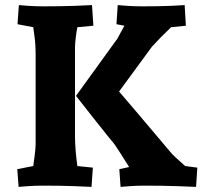

<svg xmlns="http://www.w3.org/2000/svg" viewBox="-20 -730 796 755"><path d="M149.9 -705.1Q120.1 -705.1 91.1 -707Q62 -709 54.2 -710L48.8 -634.8L110.8 -623Q110.8 -620.1 115.5 -588.1Q120.1 -556.2 120.1 -512.2V-163.1Q120.1 -147.9 116 -115.5Q111.8 -83 110.8 -77.1L47.9 -64.9L53.2 4.9Q61 3.9 90.1 2Q119.1 0 148.9 0Q218.8 0 272.5 2Q326.2 3.9 339.8 4.9L345.2 -70.8L284.2 -77.1Q275.4 -140.1 274.9 -192.9V-542Q274.9 -556.2 277.8 -581.5Q280.8 -606.9 284.2 -623L347.2 -628.9L341.8 -710Q328.1 -709 274.2 -707Q220.2 -705.1 149.9 -705.1ZM548.8 0Q519 0 490.5 2Q461.9 3.9 454.1 4.9L449.2 -64.9L487.8 -73.2Q444.8 -142.1 429.2 -164.1Q416 -179.2 357.4 -253.2Q298.8 -327.1 278.8 -353L440.9 -577.1L469.2 -628.9L438 -634.8L442.9 -710Q450.7 -709 480.2 -707Q509.8 -705.1 540 -705.1Q608.9 -705.1 652.3 -707Q695.8 -709 706.1 -710L710.9 -628.9L652.8 -623Q606.9 -579.1 577.1 -545.9L448.2 -370.1L520 -286.1L652.8 -128.9Q660.6 -119.1 708 -77.1L755.9 -70.8L751 4.9Q734.9 3.9 677 2Q619.1 0 548.8 0Z"/></svg>

Font: Sura
Style: Bold
Weight: 700
Designer: Carolina Giovagnoli
Foundry: Huerta Tipografica
Version: Version 1.002;PS 001.002;hotconv 1.0.70;makeotf.lib2.5.58329